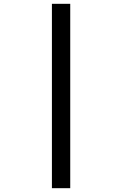

<svg xmlns="http://www.w3.org/2000/svg" viewBox="-20 -843 640 1006"><path d="M252 143V-823H348V143Z"/></svg>

Font: Iosevka Curly Medium Extended
Style: Regular
Weight: 500
Width: 7
Monospace: yes
Designer: Belleve Invis
Foundry: Belleve Invis
Version: Version 11.1.0; ttfautohint (v1.8.3)